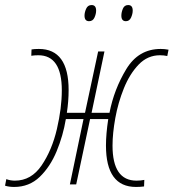

<svg xmlns="http://www.w3.org/2000/svg" viewBox="-59 -731 688 761"><path d="M322 -689Q322 -711 304 -711Q289 -711 282.5 -696.5Q276 -682 276 -669Q276 -647 294 -647Q309 -647 315.5 -661.5Q322 -676 322 -689ZM467 -689Q467 -711 449 -711Q434 -711 428 -696.5Q422 -682 422 -669Q422 -647 440 -647Q454 -647 460.5 -661.5Q467 -676 467 -689ZM202 -259H272L218 0H243L298 -259H370Q361 -200 361 -154Q361 10 480 10Q497 10 512 8L513 -18Q499 -15 482 -15Q387 -15 387 -154Q387 -202 398 -263Q409 -324 432 -381Q455 -438 490.5 -475Q526 -512 575 -512Q590 -512 604 -509L609 -534Q594 -537 578 -537Q490 -537 441.5 -457Q393 -377 375 -284H304L355 -527H330L278 -284H206Q213 -330 213 -374Q213 -537 95 -537Q77 -537 66 -535L65 -510Q78 -512 93 -512Q186 -512 186 -373Q186 -303 166.5 -219.5Q147 -136 106 -75.5Q65 -15 0 -15Q-18 -15 -34 -21L-39 5Q-23 10 -3 10Q57 10 98.5 -30Q140 -70 165.5 -131.5Q191 -193 202 -259Z"/></svg>

Font: Noto Sans Display SemiCondensed Thin
Style: Italic
Weight: 250
Width: 4
Designer: Monotype Design team
Foundry: Monotype Imaging Inc.
Version: 1.000